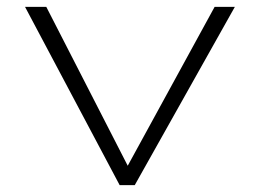

<svg xmlns="http://www.w3.org/2000/svg" viewBox="-20 -540 758 560"><path d="M329 0 53 -520H115L359 -44L338 -30L606 -520H665L373 0Z"/></svg>

Font: Lexend Peta ExtraLight
Style: Regular
Weight: 250
Version: Version 1.007